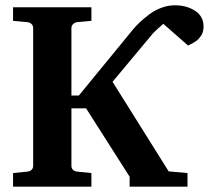

<svg xmlns="http://www.w3.org/2000/svg" viewBox="-20 -698 781 718"><path d="M741.2 -599.1Q741.2 -588.9 739 -580.3Q736.8 -571.8 732.2 -564.9Q727.5 -558.1 723.4 -553.2Q719.2 -548.3 712.2 -543.7Q705.1 -539.1 701.4 -536.9Q697.8 -534.7 690.9 -531.5Q684.1 -528.3 683.1 -527.8L590.8 -608.9Q560.5 -583 550.8 -571.8L400.9 -392.1L610.8 -57.1L681.2 -50.8V0H464.8V-37.1L301.8 -293H247.1V-78.1Q247.1 -68.4 253.2 -62.7Q259.3 -57.1 269 -56.2L321.8 -50.8V0H28.8V-50.8L82 -56.2Q91.8 -57.1 97.9 -62.7Q104 -68.4 104 -78.1V-592.8Q104 -602.5 97.7 -608.4Q91.3 -614.3 82 -615.2L28.8 -620.1V-670.9H321.8V-620.1L269 -615.2Q260.3 -614.3 253.7 -608.2Q247.1 -602.1 247.1 -592.8V-340.8H274.9L475.1 -585Q486.8 -599.6 501.5 -613.5Q516.1 -627.4 536.9 -643.3Q557.6 -659.2 583 -668.7Q608.4 -678.2 633.8 -678.2Q678.2 -678.2 709.7 -657.5Q741.2 -636.7 741.2 -599.1Z"/></svg>

Font: Veleka
Style: Bold
Weight: 700
Designer: Stefan Peev, Context Ltd, 2016; SIL International, 1997-2014.
Foundry: Stefan Peev, Context Ltd, 2016
Version: Version 1.000